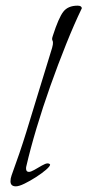

<svg xmlns="http://www.w3.org/2000/svg" viewBox="-20 -652 309 678"><path d="M36 6Q17 6 17 -12Q17 -22 21 -33Q50 -112 72.5 -184.5Q95 -257 117 -330Q139 -403 164 -483Q166 -490 166.5 -494Q167 -498 167 -501Q167 -506 165.5 -508.5Q164 -511 164 -515Q164 -518 167 -527Q187 -589 203.5 -610.5Q220 -632 254 -632Q268 -632 269 -623Q242 -567 213.5 -496Q185 -425 158 -349Q131 -273 109 -199.5Q87 -126 73 -65Q72 -62 72 -57Q72 -45 82 -45Q89 -45 102 -52.5Q115 -60 128 -67.5Q141 -75 148 -75Q154 -75 157 -71Q157 -65 142.5 -52.5Q128 -40 107 -26.5Q86 -13 66.5 -3.5Q47 6 36 6Z"/></svg>

Font: Bilbo
Style: Regular
Weight: 400
Designer: Robert E. Leuschke
Foundry: Robert E. Leuschke
Version: Version 1.100